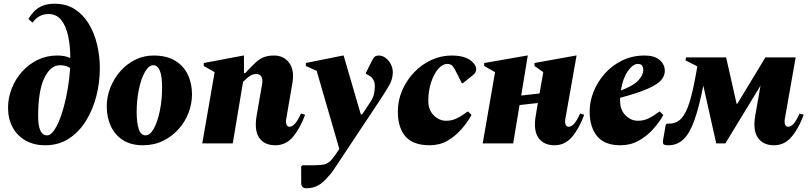

<svg xmlns="http://www.w3.org/2000/svg" viewBox="-20 -767 4323 1027"><path d="M222 10Q160 10 115.5 -16Q71 -42 47 -87Q23 -132 23 -190Q23 -243 42.5 -293Q62 -343 97.5 -383Q133 -423 181 -446.5Q229 -470 286 -470Q309 -470 325.5 -466.5Q342 -463 356 -457Q356 -521 344.5 -574.5Q333 -628 307.5 -660Q282 -692 239 -692Q187 -692 154 -646L132 -665Q144 -686 161 -704.5Q178 -723 205 -735Q232 -747 273 -747Q334 -747 379 -718.5Q424 -690 454 -641Q484 -592 499 -530Q514 -468 514 -402Q514 -327 495.5 -254Q477 -181 440 -121Q403 -61 348.5 -25.5Q294 10 222 10ZM184 -145Q184 -43 232 -43Q252 -43 272.5 -74.5Q293 -106 310 -158Q327 -210 339 -274Q351 -338 355 -403Q335 -418 300 -418Q250 -418 217 -349.5Q184 -281 184 -145Z M744 10Q680 10 637 -18Q594 -46 572.5 -93Q551 -140 551 -197Q551 -250 570.5 -299Q590 -348 624 -386.5Q658 -425 703.5 -447.5Q749 -470 801 -470Q871 -470 916.5 -442.5Q962 -415 984.5 -368Q1007 -321 1007 -263Q1007 -212 988.5 -163.5Q970 -115 935 -76Q900 -37 852 -13.5Q804 10 744 10ZM759 -43Q783 -43 803 -79.5Q823 -116 835 -174.5Q847 -233 847 -299Q847 -360 835 -389Q823 -418 800 -418Q776 -418 755.5 -382.5Q735 -347 723 -289.5Q711 -232 711 -166Q711 -112 722 -77.5Q733 -43 759 -43Z M1062 0 1128 -381 1070 -414V-430L1282 -470H1285V-376H1292Q1323 -410 1345.5 -431Q1368 -452 1391 -461Q1414 -470 1445 -470Q1499 -470 1527.5 -430Q1556 -390 1544 -322L1511 -131Q1508 -113 1512.5 -101Q1517 -89 1529 -89Q1542 -89 1557 -104.5Q1572 -120 1590 -160L1612 -153Q1585 -80 1547 -35Q1509 10 1453 10Q1394 10 1366.5 -30Q1339 -70 1353 -150L1382 -317Q1386 -339 1379 -355Q1372 -371 1350 -371Q1331 -371 1313.5 -358.5Q1296 -346 1280 -329L1225 0Z M1619 240Q1591 240 1591 211V123L1598 117H1659Q1696 117 1716 112Q1736 107 1752.5 88.5Q1769 70 1795 30L1674 -388L1616 -414V-430L1815 -470H1818L1910 -155H1917L1959 -218Q1978 -246 1981.5 -269Q1985 -292 1985 -305Q1985 -346 1954 -363L1937 -372V-377L1968 -439Q1978 -459 1985.5 -464.5Q1993 -470 2007 -470Q2025 -470 2042 -457.5Q2059 -445 2070 -424.5Q2081 -404 2081 -380Q2081 -347 2064.5 -316Q2048 -285 2012 -231L1806 79Q1790 102 1780.5 117.5Q1771 133 1760.5 147.5Q1750 162 1731 183Q1706 212 1679.5 226Q1653 240 1619 240Z M2279 10Q2189 10 2148.5 -37.5Q2108 -85 2108 -170Q2108 -230 2131.5 -284Q2155 -338 2195 -380Q2235 -422 2287 -446Q2339 -470 2396 -470Q2487 -470 2519 -421Q2525 -412 2526 -406.5Q2527 -401 2527 -396Q2527 -379 2512 -367L2456 -322H2450L2428 -367Q2411 -401 2401.5 -413Q2392 -425 2372 -425Q2347 -425 2324 -398.5Q2301 -372 2286 -327Q2271 -282 2271 -227Q2271 -179 2300 -150Q2329 -121 2366 -121Q2396 -121 2421.5 -133Q2447 -145 2481 -170H2484L2502 -152Q2480 -112 2447.5 -75Q2415 -38 2373 -14Q2331 10 2279 10Z M2562 0 2628 -381 2570 -414V-430L2800 -470H2803L2768 -256L2866 -267L2886 -381L2839 -414V-430L3061 -470H3064L3004 -131Q3001 -113 3005.5 -101Q3010 -89 3022 -89Q3036 -89 3050.5 -104.5Q3065 -120 3083 -160L3105 -153Q3078 -80 3040 -35Q3002 10 2946 10Q2888 10 2860 -30Q2832 -70 2846 -150L2857 -216L2759 -205L2725 0Z M3299 10Q3213 10 3173.5 -39Q3134 -88 3134 -171Q3134 -225 3155.5 -278Q3177 -331 3216 -374.5Q3255 -418 3309 -444Q3363 -470 3428 -470Q3481 -470 3508.5 -446Q3536 -422 3536 -388Q3536 -361 3516 -338Q3496 -315 3444 -292Q3392 -269 3297 -244Q3297 -236 3297 -227Q3297 -179 3326 -150Q3355 -121 3392 -121Q3422 -121 3447.5 -133Q3473 -145 3507 -170H3510L3528 -152Q3506 -112 3472.5 -75Q3439 -38 3395.5 -14Q3352 10 3299 10ZM3391 -425Q3365 -425 3338 -386Q3311 -347 3301 -283Q3368 -308 3394.5 -337Q3421 -366 3421 -394Q3421 -405 3415.5 -415Q3410 -425 3391 -425Z M3864 -460 3920 -212H3924L4074 -460H4236L4178 -131Q4175 -113 4179.5 -101Q4184 -89 4196 -89Q4210 -89 4224.5 -104.5Q4239 -120 4257 -160L4279 -153Q4252 -80 4214 -35Q4176 10 4120 10Q4062 10 4034 -30Q4006 -70 4020 -150L4048 -309L3860 0H3811L3742 -309Q3719 -193 3694 -123Q3669 -53 3635.5 -21.5Q3602 10 3556 10Q3534 10 3529 4Q3524 -2 3527 -19L3541 -100L3548 -106H3562Q3599 -106 3624.5 -133.5Q3650 -161 3668.5 -221Q3687 -281 3704 -378L3710 -412L3647 -444L3649 -460Z"/></svg>

Font: Spectral ExtraBold
Style: Italic
Weight: 800
Italic angle: -10°
Designer: Jean-Baptiste Levee
Foundry: Production Type
Version: Version 2.001